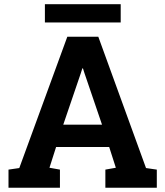

<svg xmlns="http://www.w3.org/2000/svg" viewBox="-20 -884 778 904"><path d="M20 0V-85.4L70.8 -92.8L296.9 -710.9H442.9L667.5 -92.8L718.3 -85.4V0H476.1V-85.4L525.4 -94.2L494.1 -191.9H244.1L212.9 -94.2L262.2 -85.4V0ZM277.8 -296.9H460.4L377.4 -540.5L370.6 -562H367.7L360.4 -539.1ZM191.4 -778.3V-864.3H548.3V-778.3Z"/></svg>

Font: Roboto Slab LO
Style: Bold
Weight: 700
Designer: Google
Version: Version 2.000